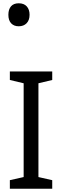

<svg xmlns="http://www.w3.org/2000/svg" viewBox="-20 -1149 379 1169"><path d="M298 0H40V-52L124 -71V-642L40 -662V-714H298V-662L214 -642V-71L298 -52ZM94 -989Q65 -989 48 -1007Q31 -1025 31 -1059Q31 -1092 47 -1110.5Q63 -1129 94 -1129Q126 -1129 143 -1110Q160 -1091 160 -1059Q160 -1026 142 -1007.5Q124 -989 94 -989Z"/></svg>

Font: Noto Sans Tifinagh Air
Style: Regular
Weight: 400
Designer: JamraPatel
Foundry: JamraPatel LLC
Version: Version 2.006; ttfautohint (v1.8.4.7-5d5b)